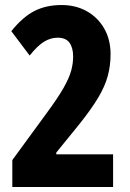

<svg xmlns="http://www.w3.org/2000/svg" viewBox="-20 -744 517 764"><path d="M430 0H29V-107L165 -293Q210 -354 232.5 -393.5Q255 -433 263 -462Q271 -491 271 -519Q271 -554 256.5 -574Q242 -594 209 -594Q182 -594 156 -578.5Q130 -563 98 -523L25 -620Q71 -677 117.5 -700.5Q164 -724 225 -724Q282 -724 326 -699Q370 -674 395 -630Q420 -586 420 -528Q420 -484 409 -442.5Q398 -401 370.5 -355Q343 -309 295 -249L204 -137V-130H430Z"/></svg>

Font: Noto Sans Gujarati ExtraCondensed ExtraBold
Style: Regular
Weight: 800
Width: 2
Designer: Jelle Bosma - Monotype Design Team, Universal Thirst
Foundry: Monotype Imaging Inc.
Version: Version 2.106; ttfautohint (v1.8.4.7-5d5b)